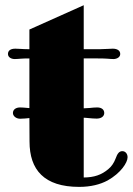

<svg xmlns="http://www.w3.org/2000/svg" viewBox="-20 -711 512 740"><path d="M93.8 -165.5C93.8 -56.6 149.9 9.3 285.2 9.3C329.6 9.3 366.2 0 395 -15.6C445.3 -43.9 471.7 -84 471.7 -105C471.7 -118.7 462.9 -128.4 451.7 -128.4C440.9 -128.4 433.1 -122.1 424.8 -98.1C419.4 -84 409.7 -68.8 397.9 -59.6C371.1 -36.6 342.3 -27.3 302.7 -26.9V-257.3C309.1 -257.3 314.9 -256.3 320.8 -255.9C332.5 -254.9 341.8 -253.9 352.5 -253.9C371.6 -253.9 381.8 -263.7 381.8 -275.4C381.8 -288.6 371.6 -296.9 354.5 -296.9C344.2 -296.9 335.4 -295.9 326.2 -294.9L302.7 -293.5V-485.8H356.4C373.5 -485.8 383.8 -485.4 392.1 -484.9C401.4 -484.4 407.7 -483.4 417 -483.4C430.7 -483.4 443.4 -490.7 443.4 -502.9C443.4 -516.6 431.2 -523.4 414.6 -523.4C409.2 -523.4 404.3 -522.9 394.5 -522.5C386.7 -522 377.9 -521.5 368.2 -521.5H302.7V-690.9L93.3 -597.2V-521.5H85.9C75.2 -521.5 66.9 -522 59.6 -522.5C49.3 -522.9 43.9 -523.4 39.1 -523.4C21.5 -523.4 10.7 -516.6 10.7 -502.9C10.7 -490.7 22.5 -483.4 37.1 -483.4C45.9 -483.4 52.2 -484.4 62 -484.9C68.8 -485.4 79.1 -485.8 93.3 -485.8V-294.4C91.3 -294.4 88.9 -294.4 86.9 -294.9C75.7 -295.9 66.4 -296.9 57.6 -296.9C41 -296.9 29.8 -288.6 29.8 -275.4C29.8 -263.7 42 -253.4 57.6 -253.4C71.3 -253.4 81.5 -254.9 93.3 -255.9Z"/></svg>

Font: Limelight
Style: Regular
Weight: 400
Designer: Nicole Fally
Foundry: Nicole Fally
Version: Version 1.002